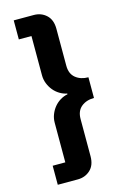

<svg xmlns="http://www.w3.org/2000/svg" viewBox="-134 -817 641 1013"><g transform="rotate(-15 186.0 -311.0)"><path d="M159 -760Q200 -760 228 -734Q256 -708 256 -659V-457Q256 -413 283.5 -390.5Q311 -368 353 -368V-255Q311 -255 283.5 -232.5Q256 -210 256 -166V37Q256 86 228 112Q200 138 159 138H50V34H119V-182Q119 -206 127.5 -227.5Q136 -249 150 -266Q164 -283 183 -294.5Q202 -306 223 -310V-314Q202 -318 183 -329.5Q164 -341 150 -358Q136 -375 127.5 -396.5Q119 -418 119 -442V-656H50V-760Z"/></g></svg>

Font: IBM Plex Sans Hebrew
Style: Bold
Weight: 700
Designer: Mike Abbink, Paul van der Laan, Pieter van Rosmalen, Yanek Iontef
Foundry: Bold Monday
Version: Version 1.2